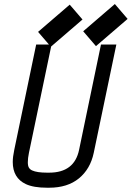

<svg xmlns="http://www.w3.org/2000/svg" viewBox="-20 -900 640 933"><path d="M227.1 -672.9 165 -745.1 318.8 -877.4 380.9 -805.2ZM446.3 -675.8 384.3 -748 538.1 -880.4 600.1 -808.1ZM120.6 -157.2Q115.2 -130.9 115.2 -111.8Q115.2 -94.2 120.4 -85.4Q125.5 -76.7 136.2 -71.8Q159.7 -61 208.5 -61H218.8Q341.3 -61 364.3 -171.9L470.7 -683.6H545.4L435.5 -157.2Q418.9 -78.6 363.5 -33.2Q308.1 12.2 218.8 12.2H208.5Q143.1 12.2 105.5 -5.4Q42 -35.2 42 -112.8Q42 -137.7 49.3 -171.9L155.8 -683.6H230.5Z"/></svg>

Font: Anka/Coder Condensed
Style: Italic
Weight: 400
Width: 4
Italic angle: -12°
Monospace: yes
Version: Version 001.100